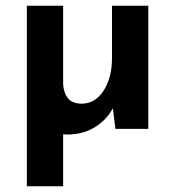

<svg xmlns="http://www.w3.org/2000/svg" viewBox="-20 -451 614 672"><path d="M213 20Q207 20 201 19V201H74V-431H201V-156Q203 -126 217.5 -107.5Q232 -89 265 -88Q313 -88 342.5 -133.5Q372 -179 372 -248V-431H499V0H384L375 -72Q353 -31 311.5 -5.5Q270 20 213 20Z"/></svg>

Font: Reem Kufi SemiBold
Style: Regular
Weight: 600
Designer: Khaled Hosny
Version: Version 1.001